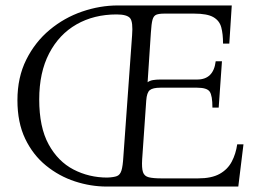

<svg xmlns="http://www.w3.org/2000/svg" viewBox="-20 -685 953 705"><path d="M851 -155H874L855 0H372Q313 0 255 -19Q197 -38 149 -77Q101 -116 72.5 -175.5Q44 -235 44 -317Q44 -401 76.5 -466Q109 -531 162.5 -575.5Q216 -620 281.5 -642.5Q347 -665 413 -665H831L822 -525H799Q799 -560 792.5 -584.5Q786 -609 763.5 -622Q741 -635 693 -635H583Q564 -635 554 -631Q544 -627 540 -612.5Q536 -598 534 -565L522 -383Q530 -389 542 -391Q554 -393 569 -393H704Q764 -393 772 -460H795L783 -290H760Q760 -334 750 -348.5Q740 -363 704 -363H569Q541 -363 530 -354Q519 -345 517 -316L502 -100Q500 -68 505 -53Q510 -38 526.5 -34Q543 -30 573 -30H707Q757 -30 786.5 -46.5Q816 -63 831 -91.5Q846 -120 851 -155ZM465 -555Q469 -605 457.5 -618.5Q446 -632 408 -632Q325 -632 261 -595.5Q197 -559 160.5 -489Q124 -419 124 -320Q124 -218 158.5 -155Q193 -92 250 -62.5Q307 -33 374 -33Q398 -34 409.5 -38.5Q421 -43 426 -59Q431 -75 433 -110Z"/></svg>

Font: Bona Nova
Style: Italic
Weight: 400
Italic angle: -4°
Designer: Mateusz Machalski
Foundry: Capitalics
Version: Version 4.001; ttfautohint (v1.8.3)